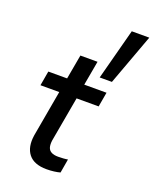

<svg xmlns="http://www.w3.org/2000/svg" viewBox="-151 -897 794 989"><g transform="rotate(20 246.5 -403.0)"><path d="M226 6Q193 6 168 -3.5Q143 -13 128 -32Q113 -51 108 -77Q103 -103 108 -136L153 -390H50L64 -470H167L191 -604H285L261 -470H383L369 -390H248L204 -143Q201 -120 205.5 -105Q210 -90 224 -82.5Q238 -75 261 -75Q274 -75 289 -76Q304 -77 314 -79L301 -3Q287 1 267.5 3.5Q248 6 226 6ZM323 -532 397 -812H493L390 -532Z"/></g></svg>

Font: Gantari Medium
Style: Italic
Weight: 500
Italic angle: -10°
Designer: Anugrah Pasau
Foundry: Lafontype
Version: Version 1.000